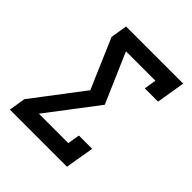

<svg xmlns="http://www.w3.org/2000/svg" viewBox="-200 -868 1001 1001"><g transform="rotate(45 300.0 -367.5)"><path d="M33 0 48 -92 258 -368 140 -643 155 -735H576L550 -576H452L463 -643H246L365 -368L155 -92H372L383 -159H481L454 0Z"/></g></svg>

Font: Iosevka Curly Slab SmBdExObl
Style: Regular
Weight: 600
Width: 7
Italic angle: -9°
Monospace: yes
Designer: Belleve Invis
Foundry: Belleve Invis
Version: Version 11.1.0; ttfautohint (v1.8.3)